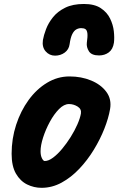

<svg xmlns="http://www.w3.org/2000/svg" viewBox="-20 -912 586 942"><path d="M184 9.5Q146.5 9.5 113 -7Q79.5 -23.5 58.2 -60.2Q37 -97 37 -157.5Q37 -231.5 59.2 -299.8Q81.5 -368 120.5 -421.5Q159.5 -475 211 -506Q262.5 -537 321 -537Q379 -537 427.2 -517Q475.5 -497 502 -461Q528.5 -425 520 -376.5Q512.5 -332.5 492 -280.5Q471.5 -228.5 440.2 -177.2Q409 -126 369 -83.8Q329 -41.5 282.2 -16Q235.5 9.5 184 9.5ZM179 -170Q179 -149 185.8 -135.5Q192.5 -122 199.5 -122Q218 -122 240.2 -138.5Q262.5 -155 285 -182Q307.5 -209 327 -240.2Q346.5 -271.5 359.8 -301.8Q373 -332 377 -355Q380.5 -377 360.8 -389.2Q341 -401.5 318.5 -401.5Q294 -401.5 269.5 -376.8Q245 -352 224.5 -314.2Q204 -276.5 191.5 -237.5Q179 -198.5 179 -170ZM392 -892.5Q443.5 -892.5 474.2 -872.2Q505 -852 520 -821.2Q535 -790.5 538.5 -758.5Q542 -726.5 539 -702.5Q534 -670 513.8 -655Q493.5 -640 466 -640Q429 -640 416.2 -660.5Q403.5 -681 406 -702Q410.5 -732.5 408.8 -748Q407 -763.5 399.5 -768.8Q392 -774 378 -774Q366 -774 354.5 -767.8Q343 -761.5 334.5 -744.5Q326 -727.5 321.5 -695Q318 -669 297.5 -654Q277 -639 250 -639Q222.5 -639 204 -660Q185.5 -681 190.5 -715.5Q194.5 -739 206 -769.2Q217.5 -799.5 240.2 -827.8Q263 -856 300 -874.2Q337 -892.5 392 -892.5Z"/></svg>

Font: Edu QLD Hand
Style: Regular
Weight: 400
Designer: Tina and Corey Anderson, Eben Sorkin
Foundry: Sorkin Type Co.
Version: Version 2.000